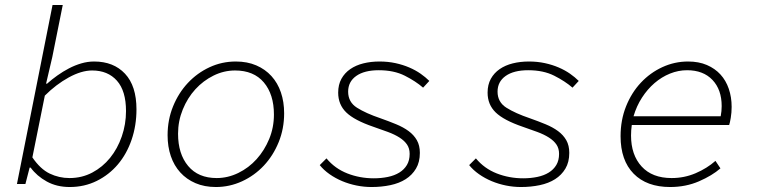

<svg xmlns="http://www.w3.org/2000/svg" viewBox="-20 -739 3040 771"><path d="M260 12Q208 12 168 -10Q128 -32 103 -66H99L82 0H48L191 -719H232L190 -510L165 -403H169Q188 -420 210.5 -436Q233 -452 257 -464.5Q281 -477 306.5 -484.5Q332 -492 358 -492Q436 -492 482 -443Q528 -394 528 -300Q528 -235 508.5 -178Q489 -121 453.5 -79Q418 -37 368.5 -12.5Q319 12 260 12ZM259 -24Q309 -24 350.5 -46Q392 -68 422 -105Q452 -142 469 -191Q486 -240 486 -293Q486 -374 449.5 -415Q413 -456 350 -456Q307 -456 256 -428Q205 -400 160 -355L110 -107Q142 -60 179.5 -42Q217 -24 259 -24Z M847 12Q801 12 765 -3.5Q729 -19 704 -46.5Q679 -74 666 -112Q653 -150 653 -196Q653 -258 675 -312Q697 -366 734.5 -406Q772 -446 821.5 -469Q871 -492 927 -492Q973 -492 1009 -476.5Q1045 -461 1070 -433.5Q1095 -406 1108 -368Q1121 -330 1121 -284Q1121 -222 1099 -168Q1077 -114 1039.5 -74Q1002 -34 952 -11Q902 12 847 12ZM850 -24Q895 -24 937 -44.5Q979 -65 1010.5 -100Q1042 -135 1061 -181Q1080 -227 1080 -279Q1080 -360 1039.5 -408Q999 -456 924 -456Q879 -456 837.5 -435.5Q796 -415 764.5 -380.5Q733 -346 714 -299.5Q695 -253 695 -202Q695 -121 735.5 -72.5Q776 -24 850 -24Z M1472 12Q1442 12 1412 6Q1382 0 1354.5 -11.5Q1327 -23 1303.5 -39.5Q1280 -56 1264 -76L1291 -103Q1325 -62 1375 -42.5Q1425 -23 1481 -23Q1511 -23 1537.5 -28.5Q1564 -34 1583.5 -46Q1603 -58 1614 -76.5Q1625 -95 1625 -121Q1625 -143 1614.5 -158.5Q1604 -174 1584.5 -186.5Q1565 -199 1538 -209Q1511 -219 1479 -230Q1403 -256 1370.5 -287.5Q1338 -319 1338 -367Q1338 -399 1351 -422.5Q1364 -446 1386.5 -461.5Q1409 -477 1439 -484.5Q1469 -492 1504 -492Q1538 -492 1568 -485.5Q1598 -479 1623.5 -468Q1649 -457 1669 -443Q1689 -429 1704 -414L1679 -387Q1649 -413 1605.5 -435Q1562 -457 1501 -457Q1443 -457 1410.5 -434Q1378 -411 1378 -371Q1378 -329 1413.5 -306.5Q1449 -284 1508 -264Q1542 -252 1571 -240Q1600 -228 1621 -212.5Q1642 -197 1654 -176Q1666 -155 1666 -125Q1666 -88 1650.5 -62Q1635 -36 1609 -19.5Q1583 -3 1547.5 4.5Q1512 12 1472 12Z M2072 12Q2042 12 2012 6Q1982 0 1954.5 -11.5Q1927 -23 1903.5 -39.5Q1880 -56 1864 -76L1891 -103Q1925 -62 1975 -42.5Q2025 -23 2081 -23Q2111 -23 2137.5 -28.5Q2164 -34 2183.5 -46Q2203 -58 2214 -76.5Q2225 -95 2225 -121Q2225 -143 2214.5 -158.5Q2204 -174 2184.5 -186.5Q2165 -199 2138 -209Q2111 -219 2079 -230Q2003 -256 1970.5 -287.5Q1938 -319 1938 -367Q1938 -399 1951 -422.5Q1964 -446 1986.5 -461.5Q2009 -477 2039 -484.5Q2069 -492 2104 -492Q2138 -492 2168 -485.5Q2198 -479 2223.5 -468Q2249 -457 2269 -443Q2289 -429 2304 -414L2279 -387Q2249 -413 2205.5 -435Q2162 -457 2101 -457Q2043 -457 2010.5 -434Q1978 -411 1978 -371Q1978 -329 2013.5 -306.5Q2049 -284 2108 -264Q2142 -252 2171 -240Q2200 -228 2221 -212.5Q2242 -197 2254 -176Q2266 -155 2266 -125Q2266 -88 2250.5 -62Q2235 -36 2209 -19.5Q2183 -3 2147.5 4.5Q2112 12 2072 12Z M2671 12Q2577 12 2524.5 -41.5Q2472 -95 2472 -192Q2472 -257 2494 -312Q2516 -367 2553.5 -407Q2591 -447 2640 -469.5Q2689 -492 2743 -492Q2786 -492 2818.5 -478Q2851 -464 2873 -440Q2895 -416 2906.5 -382.5Q2918 -349 2918 -310Q2918 -287 2914.5 -266Q2911 -245 2908 -237H2517Q2514 -216 2514 -195Q2514 -117 2556.5 -70.5Q2599 -24 2677 -24Q2728 -24 2773.5 -43.5Q2819 -63 2853 -93L2873 -63Q2840 -34 2787 -11Q2734 12 2671 12ZM2739 -457Q2704 -457 2670.5 -443.5Q2637 -430 2608.5 -405.5Q2580 -381 2558 -347Q2536 -313 2524 -272H2874Q2876 -282 2877 -292.5Q2878 -303 2878 -313Q2878 -379 2841 -418Q2804 -457 2739 -457Z"/></svg>

Font: Source Code Pro Light
Style: Italic
Weight: 300
Italic angle: -11°
Monospace: yes
Designer: Paul D. Hunt, Teo Tuominen
Foundry: Adobe Systems Incorporated
Version: Version 1.050;PS 1.000;hotconv 16.6.51;makeotf.lib2.5.65220